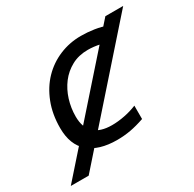

<svg xmlns="http://www.w3.org/2000/svg" viewBox="-159 -664 902 893"><g transform="rotate(-30 292.0 -218.0)"><path d="M419.9 -20Q378.9 -5.9 343.8 0.5Q308.6 6.8 272 6.8Q174.3 6.8 121.6 -38.3Q68.8 -83.5 68.8 -173.8Q68.8 -248 92.3 -307.9Q115.7 -367.7 156.2 -409.7Q196.8 -451.7 251 -474.4Q305.2 -497.1 366.2 -497.1Q401.4 -497.1 436.8 -491.7Q472.2 -486.3 503.9 -474.1L488.8 -397Q461.9 -409.7 427.7 -417.2Q393.6 -424.8 361.8 -424.8Q312.5 -424.8 274.7 -404.3Q236.8 -383.8 210.9 -349.9Q185.1 -315.9 171.6 -272.7Q158.2 -229.5 158.2 -184.1Q158.2 -124.5 190.4 -94.7Q222.7 -64.9 285.2 -64.9Q317.4 -64.9 352.8 -71.8Q388.2 -78.6 419.9 -91.8ZM606.9 -519.5 73.2 84H-22.9L511.2 -519.5Z"/></g></svg>

Font: Code New Roman
Style: Italic
Weight: 400
Italic angle: -11°
Monospace: yes
Designer: Sam Radian
Foundry: Code New Roman
Version: Version 1.508 October 19, 2014